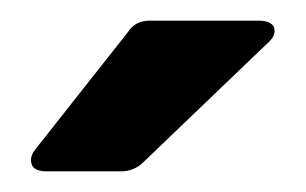

<svg xmlns="http://www.w3.org/2000/svg" viewBox="-20 -783 296 186"><path d="M25 -617Q10 -617 10 -628Q10 -633 14 -638L104 -752Q111 -763 125 -763H230Q246 -763 246 -753Q246 -747 239 -741L119 -626Q110 -617 97 -617Z"/></svg>

Font: Open Sauce Two ExtraBold
Style: Regular
Weight: 800
Designer: Alfredo Marco Pradil
Foundry: Creative Sauce Fz LLC
Version: Version 1.477